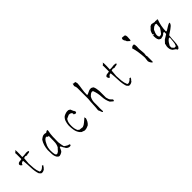

<svg xmlns="http://www.w3.org/2000/svg" viewBox="199 -1839 3124 3124"><g transform="rotate(-45 1760.5 -277.5)"><path d="M324.7 -40.5V-49.3H331.5L333.5 -55.2L341.3 -61L343.8 -72.8H349.6L355 -84.5V-94.2H339.4L338.4 -99.6Q309.6 -62 270 -49.8L268.1 -49.3L243.7 -54.2L242.2 -57.6Q221.2 -105.5 215.8 -162.4Q210.4 -219.2 208.5 -273.4L218.8 -389.6L252 -397.5Q261.7 -393.1 269.5 -392.1Q277.3 -391.1 284.7 -386.2L290 -392.1Q310.5 -397 329.6 -397Q342.8 -397 354.5 -410.2L352.1 -418L334.5 -428.2L328.1 -424.8L311 -429.2L249.5 -422.4H210L213.4 -491.2V-546.9Q213.4 -566.9 207 -583.5L203.1 -581.1L198.7 -568.8L173.8 -549.3L176.3 -527.8V-410.2Q158.7 -405.8 149.9 -404.8Q135.3 -402.3 124 -401.9Q105.5 -400.9 90.3 -381.8L86.9 -373L89.8 -355H93.8L96.7 -339.4H101.6Q106.4 -339.4 109.4 -336.4Q112.3 -333.5 113.3 -330.1L118.7 -329.1L121.6 -330.1L131.8 -352.5L155.8 -368.7H175.8Q184.1 -282.7 187 -198.7Q189.9 -116.2 211.4 -49.3Q227.5 -29.3 234.4 -22.5Q242.7 -14.2 254.9 -13.2Q275.9 -13.2 292.2 -19.8Q308.6 -26.4 324.7 -40.5Z M818.8 -64.5V-69.8L812 -73.2Q806.2 -99.1 800.8 -126.2Q795.4 -153.3 793.5 -181.2V-181.6Q793.5 -244.1 795.9 -304.4Q798.3 -364.7 811 -421.9V-439Q811 -442.9 809.6 -445.8L796.9 -443.4L792 -445.8L786.1 -440.9L764.2 -426.8L736.8 -433.1Q730.5 -434.1 724.1 -434.1Q702.6 -434.1 684.6 -424.3Q660.6 -411.1 639.2 -392.6Q613.8 -354 600.1 -308.6Q586.4 -263.2 582.5 -210.4Q582.5 -161.1 585.4 -114Q588.4 -66.9 610.4 -31.7Q619.6 -20 630.9 -12.7Q641.6 -5.4 653.8 -5.4Q670.4 -8.3 686.3 -14.6Q702.1 -21 718.3 -32.7L731.9 -51.8L755.9 -105H767.6H772L801.8 -48.8L809.1 -42L812.5 -30.8Q839.4 4.4 878.9 4.4Q888.2 4.4 894 2Q900.4 -0.5 905.8 -6.8L900.4 -26.9Q880.4 -28.3 860.6 -38.3Q840.8 -48.3 818.8 -64.5ZM610.8 -124Q608.9 -146 608.9 -165Q608.9 -184.1 610.4 -200.2Q613.8 -235.8 627 -270.5Q640.1 -300.3 655.8 -328.6Q672.4 -358.4 698.2 -376L699.7 -377.4H728.5L735.4 -360.8H757.8Q755.4 -294.9 755.4 -235.4Q755.4 -175.8 730 -127.4L728 -123.5H724.1V-122.1L679.2 -72.3L647 -56.6L629.9 -62L628.4 -63.5Q618.2 -74.7 615.7 -92.3Q613.8 -107.4 610.8 -124Z M1233.9 -9.3H1238.3Q1261.7 -9.3 1284.4 -16.4Q1307.1 -23.4 1327.1 -33.7Q1351.1 -53.7 1365.7 -79.6Q1380.4 -105.5 1388.7 -137.2L1381.3 -160.6L1377 -166L1371.1 -155.3Q1341.8 -132.3 1314.9 -107.9Q1287.1 -82.5 1250.5 -70.8L1177.2 -79.6V-86.4L1164.6 -90.3V-94.2H1160.6Q1153.3 -106.9 1149.4 -116.7Q1141.6 -135.3 1138.7 -152.8Q1133.3 -185.1 1133.3 -214.8Q1133.3 -248.5 1138.2 -278.3Q1143.6 -309.6 1161.6 -337.9L1164.1 -341.3H1166.5V-345.7L1231 -374.5H1232.4Q1246.6 -374.5 1254.9 -372.8Q1263.2 -371.1 1268.8 -368.4Q1274.4 -365.7 1280.3 -361.8Q1293.5 -353.5 1293.5 -338.4V-319.3L1320.8 -312.5L1321.8 -306.6L1337.9 -311L1348.1 -330.6L1336.9 -358.4L1331.1 -362.3L1308.6 -416.5L1280.8 -432.1Q1271 -433.6 1263.7 -433.6Q1241.2 -433.6 1225.1 -429.2Q1194.3 -420.9 1169.4 -406.2Q1137.2 -378.4 1124 -341.3Q1110.8 -303.2 1106.9 -261.2Q1106.4 -251.5 1106.4 -235.8Q1106.4 -220.2 1108.4 -194.8Q1110.4 -169.4 1115.7 -141.1Q1126 -86.4 1164.1 -41.5L1173.3 -39.6L1177.2 -29.3Z M1665.5 -167 1665 -215.8Q1665 -279.8 1695.3 -330.6Q1709 -346.2 1725.1 -357.7Q1741.2 -369.1 1760.7 -373.5L1781.7 -368.7L1783.2 -365.2Q1813 -290.5 1816.4 -206.3Q1819.8 -122.1 1853.5 -54.2L1901.9 -12.7L1916.5 -21.5V-43Q1897.5 -62 1895 -64Q1885.3 -73.2 1879.4 -82Q1873.5 -90.8 1870.1 -100.6Q1862.3 -121.1 1856.9 -143.6V-296.4Q1854 -325.2 1848.6 -355.5Q1843.8 -384.3 1829.6 -407.7L1798.3 -424.3Q1791.5 -425.3 1784.7 -425.3Q1762.7 -425.3 1743.2 -417.5Q1714.8 -406.2 1686.5 -391.1H1669.4V-398.4Q1669.4 -460.4 1679.7 -519.5Q1689.9 -576.7 1693.8 -634.3L1686.5 -668.5Q1684.1 -672.9 1681.2 -675.8Q1678.2 -678.7 1672.9 -678.7Q1671.4 -678.7 1667.7 -678Q1664.1 -677.2 1659.2 -677.2Q1646 -677.2 1634.8 -686H1632.8L1626.5 -651.4L1621.1 -648.4Q1626 -634.3 1630.4 -621.8Q1634.8 -609.4 1636.5 -598.6Q1638.2 -587.9 1638.2 -576.2V-332.5Q1631.3 -271 1629.4 -210Q1627.4 -147.9 1619.6 -85.4V-83.5L1624 -81.5L1646.5 -22.5L1659.2 -13.7L1666.5 -23.9L1663.6 -83Q1665.5 -124 1665.5 -167Z M2339.4 -40.5V-49.3H2346.2L2348.1 -55.2L2356 -61L2358.4 -72.8H2364.3L2369.6 -84.5V-94.2H2354L2353 -99.6Q2324.2 -62 2284.7 -49.8L2282.7 -49.3L2258.3 -54.2L2256.8 -57.6Q2235.8 -105.5 2230.5 -162.4Q2225.1 -219.2 2223.1 -273.4L2233.4 -389.6L2266.6 -397.5Q2276.4 -393.1 2284.2 -392.1Q2292 -391.1 2299.3 -386.2L2304.7 -392.1Q2325.2 -397 2344.2 -397Q2357.4 -397 2369.1 -410.2L2366.7 -418L2349.1 -428.2L2342.8 -424.8L2325.7 -429.2L2264.2 -422.4H2224.6L2228 -491.2V-546.9Q2228 -566.9 2221.7 -583.5L2217.8 -581.1L2213.4 -568.8L2188.5 -549.3L2190.9 -527.8V-410.2Q2173.3 -405.8 2164.6 -404.8Q2149.9 -402.3 2138.7 -401.9Q2120.1 -400.9 2105 -381.8L2101.6 -373L2104.5 -355H2108.4L2111.3 -339.4H2116.2Q2121.1 -339.4 2124 -336.4Q2127 -333.5 2127.9 -330.1L2133.3 -329.1L2136.2 -330.1L2146.5 -352.5L2170.4 -368.7H2190.4Q2198.7 -282.7 2201.7 -198.7Q2204.6 -116.2 2226.1 -49.3Q2242.2 -29.3 2249 -22.5Q2257.3 -14.2 2269.5 -13.2Q2290.5 -13.2 2306.9 -19.8Q2323.2 -26.4 2339.4 -40.5Z M2750.5 -428.2H2746.6V-424.8L2724.6 -410.6Q2743.2 -352.1 2752 -289.6Q2761.2 -224.6 2765.1 -159.2L2756.3 -81.5Q2765.6 -39.6 2796.9 -11.7L2807.1 -16.1V-154.8L2799.8 -159.2L2807.1 -212.9L2797.4 -328.1L2800.3 -377.4Q2797.4 -395.5 2797.4 -412.1Q2797.4 -424.3 2787.1 -435.5L2750.5 -432.6ZM2804.2 -600.1Q2804.2 -623 2791.5 -641.6L2748.5 -647.9H2725.6L2716.3 -624.5Q2716.8 -611.8 2721.7 -599.6Q2727.1 -585.9 2735.8 -577.6L2736.8 -576.2L2745.6 -552.2L2787.1 -515.1L2794.4 -517.1L2800.3 -529.8Q2800.3 -559.1 2803.7 -591.3Q2804.2 -595.7 2804.2 -600.1Z M3327.1 -212.4H3308.1V-219.7Q3312 -341.3 3351.6 -443.8L3345.7 -455.6L3328.1 -452.6L3304.7 -456.5L3287.1 -452.6L3227.5 -465.3Q3215.3 -465.3 3203.1 -458Q3190.9 -450.7 3179.2 -443.4V-435.1L3167 -431.2L3163.1 -417L3150.9 -413.6Q3136.2 -392.1 3127.9 -367.7Q3119.6 -341.8 3112.8 -313.5Q3112.3 -304.7 3112.3 -295.9Q3112.3 -275.4 3115.2 -254.4Q3119.1 -226.6 3134.8 -204.1L3167.5 -186.5Q3191.9 -189.9 3214.4 -197.3Q3236.8 -204.6 3257.3 -227.5L3259.3 -230H3281.7V-183.6L3201.2 -133.8L3150.4 -78.6H3155.8L3145 -34.7Q3143.6 -22.9 3143.6 -8.1Q3143.6 6.8 3147.5 23.9Q3153.3 49.8 3172.9 72.8L3219.2 105L3233.9 128.9L3236.8 130.9L3259.8 123.5L3270 106H3273.9Q3289.6 53.7 3291 -7.1Q3292.5 -67.9 3300.8 -133.3L3383.3 -188.5Q3400.9 -204.1 3420.4 -218.3Q3438 -231 3448.7 -257.3V-278.3Q3418.9 -270 3392.6 -252.9Q3361.3 -232.9 3327.1 -212.4ZM3216.3 69.8 3185.1 34.2V-4.9Q3200.7 -35.2 3218.3 -60.1Q3235.8 -85.4 3260.7 -101.6L3262.2 -103H3282.7Q3276.9 -55.2 3274.4 -13.4Q3272 28.3 3254.9 62L3247.1 69.8ZM3170.4 -231.9 3160.6 -262.2Q3160.2 -268.6 3160.2 -272.5Q3160.2 -276.4 3160.4 -281.7Q3160.6 -287.1 3161.6 -294.4Q3163.6 -309.1 3168.9 -322.3Q3178.7 -346.7 3190.4 -372.6Q3205.1 -384.3 3220.2 -398.7Q3235.4 -413.1 3255.4 -415V-421.4L3287.1 -414.1L3281.7 -325.7L3254.9 -283.7L3222.7 -241.2L3204.1 -231.9ZM3136.2 -328.1 3120.1 -312 3111.8 -328.1 3120.1 -344.2Z"/></g></svg>

Font: Bakudai
Style: ExtraLight
Weight: 200
Version: Version 1.48